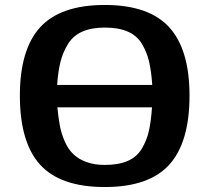

<svg xmlns="http://www.w3.org/2000/svg" viewBox="-20 -753 843 773"><path d="M60 -368Q60 -554 142 -643.5Q224 -733 402 -733Q579 -733 661 -643.5Q743 -554 743 -368Q743 -180 661.5 -90Q580 0 402 0Q223 0 141.5 -90Q60 -180 60 -368ZM402 -89Q457 -89 494 -105Q531 -121 551 -154.5Q571 -188 579.5 -226Q588 -264 592 -321H211Q215 -279 221 -247Q227 -215 240.5 -184Q254 -153 274.5 -133Q295 -113 327 -101Q359 -89 402 -89ZM210 -411H593Q589 -468 580 -506Q571 -544 551 -577Q531 -610 494 -626Q457 -642 402 -642Q348 -642 311 -625.5Q274 -609 253.5 -575.5Q233 -542 223.5 -504Q214 -466 210 -411Z"/></svg>

Font: Aneo
Style: Bold
Weight: 700
Designer: Anastasios Pappas
Foundry: Anastasios Pappas
Version: Version 1.000